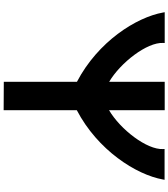

<svg xmlns="http://www.w3.org/2000/svg" viewBox="43 -944 901 1027"><g transform="rotate(-90 493.5 -430.5)"><path d="M46.9 -9.4 45.3 -0.7H210.2L209.7 -8.6C205 -95.5 314.9 -237.4 417.5 -297.7V0H569.5V-297C670.7 -237.5 782 -95.2 777.3 -7.9L776.8 0H941.7L940.1 -8.7C914.4 -152.2 784.6 -357 569.5 -469.4V-860.7L417.5 -861.5V-470.1C203.8 -358.5 72.6 -153.1 46.9 -9.4Z"/></g></svg>

Font: Stormning
Style: Bold
Weight: 400
Designer: Robert Jablonski, Mew Too
Foundry: Cannot Into Space Fonts
Version: Version 0.90